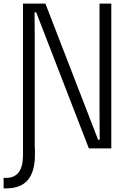

<svg xmlns="http://www.w3.org/2000/svg" viewBox="-21 -820 741 1061"><path d="M-1 221V163H12Q59 163 82.5 132Q106 101 106 37V0L139 -20L172 0V35Q172 129 132.5 175Q93 221 13 221ZM106 0V-800H230L521 -48H530L529 -199V-800H594V0H470L179 -752H170L171 -602V0Z"/></svg>

Font: Martian Mono SemiExpanded ExtraLight
Style: Regular
Weight: 250
Monospace: yes
Version: Version 0.930